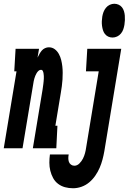

<svg xmlns="http://www.w3.org/2000/svg" viewBox="-63 -790 686 1023"><path d="M-43 0 25 -410H13L20 -530H145L137 -483Q142 -493 147.5 -503Q153 -513 160 -521Q167 -529 177 -533.5Q187 -538 197 -538Q215 -538 228.5 -528Q242 -518 250.5 -502.5Q259 -487 263 -470.5Q267 -454 269 -437Q271 -420 271 -402Q271 -384 270 -366.5Q269 -349 266.5 -331Q264 -313 261 -295L232 -120H243L237 0H112L164 -314Q165 -321 166 -328.5Q167 -336 168 -343Q169 -350 169.5 -357Q170 -364 170.5 -371Q171 -378 170.5 -385Q170 -392 169 -399Q168 -406 165 -412Q162 -418 155 -418Q148 -418 142 -412.5Q136 -407 132 -400Q128 -393 125 -386Q122 -379 120 -371.5Q118 -364 116.5 -357Q115 -350 114 -342L57 0ZM537 -590Q524 -590 513.5 -595Q503 -600 496 -609Q489 -618 485.5 -629.5Q482 -641 480.5 -653Q479 -665 479.5 -677Q480 -689 482 -702Q484 -714 488.5 -726Q493 -738 501.5 -748.5Q510 -759 522 -764.5Q534 -770 546 -770Q558 -770 569 -765Q580 -760 587 -751Q594 -742 597.5 -730.5Q601 -719 602 -707Q603 -695 602.5 -683Q602 -671 600 -658Q598 -646 594 -634Q590 -622 581.5 -611.5Q573 -601 561 -595.5Q549 -590 537 -590ZM326 213Q304 213 283.5 207.5Q263 202 246.5 189.5Q230 177 220 158.5Q210 140 205 119.5Q200 99 200 77Q200 55 203 33H303Q301 43 301 53Q301 63 304 72Q307 81 315 87Q323 93 333 93Q348 93 360 81Q372 69 379 55Q386 41 390 26Q394 11 396 -4L463 -410H395L402 -530H583L493 15Q489 38 483 60.5Q477 83 468 104Q459 125 445 145.5Q431 166 412.5 181.5Q394 197 371.5 205Q349 213 326 213Z"/></svg>

Font: Iosevka Curly Slab HvEx
Style: Italic
Weight: 900
Width: 7
Italic angle: -9°
Monospace: yes
Designer: Belleve Invis
Foundry: Belleve Invis
Version: Version 11.1.0; ttfautohint (v1.8.3)